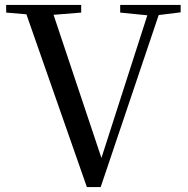

<svg xmlns="http://www.w3.org/2000/svg" viewBox="-20 -752 760 778"><path d="M467 -701 577 -690 391 -112 197 -692 309 -701V-732H5V-701L87 -694L332 6H388L623 -691L712 -702V-732H467Z"/></svg>

Font: Noto Serif TC Medium
Style: Regular
Weight: 500
Designer: Ryoko NISHIZUKA 西塚涼子 (kana & ideographs); Frank Grießhammer (Latin, Greek & Cyrillic); Wenlong ZHANG 张文龙 (bopomofo); San
Foundry: Adobe
Version: Version 2.001;hotconv 1.1.0;makeotfexe 2.6.0